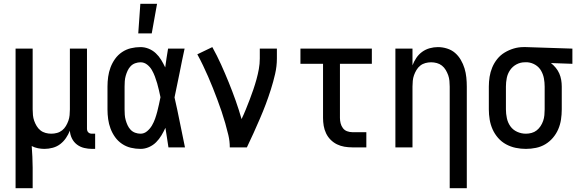

<svg xmlns="http://www.w3.org/2000/svg" viewBox="-20 -776 3040 1011"><path d="M62 215V-520H152V-200Q152 -185 153.5 -169.5Q155 -154 160 -140Q165 -126 173 -112.5Q181 -99 193 -89.5Q205 -80 220 -76Q235 -72 250 -72Q265 -72 280 -76Q295 -80 307 -89.5Q319 -99 327 -112.5Q335 -126 340 -140Q345 -154 346.5 -169.5Q348 -185 348 -200V-520H438V-99Q438 -93 439.5 -88Q441 -83 445 -79Q449 -75 454 -73.5Q459 -72 465 -72H481V8H465Q444 8 423 3Q402 -2 385 -15Q368 -28 358.5 -47.5Q349 -67 348 -88Q340 -68 327.5 -49.5Q315 -31 297.5 -17.5Q280 -4 258 2Q236 8 214 8Q197 8 179.5 4.5Q162 1 147 -7Q149 21 150.5 50Q152 79 152 107V215Z M720 8Q694 8 669 2Q644 -4 622.5 -18.5Q601 -33 586 -54Q571 -75 562 -99Q553 -123 549.5 -148.5Q546 -174 546 -200V-320Q546 -346 549.5 -371.5Q553 -397 562 -421Q571 -445 586 -466Q601 -487 622.5 -501.5Q644 -516 669 -522Q694 -528 720 -528Q742 -528 763 -519.5Q784 -511 800.5 -495.5Q817 -480 828.5 -461Q840 -442 850 -421Q853 -446 857 -470.5Q861 -495 865 -520H952Q938 -456 925.5 -391.5Q913 -327 899 -263Q914 -198 927 -132Q940 -66 954 0H867Q863 -26 859 -52Q855 -78 851 -103Q842 -83 830 -63Q818 -43 802 -27Q786 -11 764.5 -1.5Q743 8 720 8ZM720 -72Q739 -72 754.5 -85Q770 -98 780 -115Q790 -132 796.5 -150.5Q803 -169 808 -188Q813 -207 817 -226Q821 -245 825 -264Q821 -282 817 -300.5Q813 -319 807.5 -337.5Q802 -356 795.5 -373.5Q789 -391 779.5 -407.5Q770 -424 754.5 -436Q739 -448 720 -448Q706 -448 692 -443Q678 -438 668 -427.5Q658 -417 652 -404Q646 -391 642 -377Q638 -363 637 -348.5Q636 -334 636 -320V-200Q636 -186 637 -171.5Q638 -157 642 -143Q646 -129 652 -116Q658 -103 668 -92.5Q678 -82 692 -77Q706 -72 720 -72ZM708 -600 719 -756H807L779 -600Z M1190 0Q1190 -33 1182.5 -64.5Q1175 -96 1166 -127.5Q1157 -159 1146.5 -190Q1136 -221 1124.5 -251.5Q1113 -282 1101 -312.5Q1089 -343 1076 -372.5Q1063 -402 1049 -431.5Q1035 -461 1019 -490L1098 -528Q1123 -483 1144 -436.5Q1165 -390 1184.5 -342Q1204 -294 1221 -246Q1238 -198 1252 -149Q1264 -174 1274.5 -200Q1285 -226 1295 -252Q1305 -278 1314 -304.5Q1323 -331 1330.5 -358Q1338 -385 1343 -412.5Q1348 -440 1348 -468V-520H1438V-468Q1438 -427 1428.5 -386Q1419 -345 1406.5 -305.5Q1394 -266 1379.5 -227.5Q1365 -189 1348.5 -151Q1332 -113 1315 -75Q1298 -37 1280 0Z M1835 0Q1814 0 1793.5 -3.5Q1773 -7 1754.5 -16Q1736 -25 1721 -40Q1706 -55 1697 -74Q1688 -93 1684.5 -113.5Q1681 -134 1681 -155V-440H1562V-520H1938V-440H1770V-155Q1770 -141 1773.5 -127Q1777 -113 1785.5 -101.5Q1794 -90 1807.5 -85Q1821 -80 1835 -80H1909V0Z M2348 215V-320Q2348 -335 2346.5 -350.5Q2345 -366 2340 -380Q2335 -394 2327 -407.5Q2319 -421 2307 -430.5Q2295 -440 2280 -444Q2265 -448 2250 -448Q2235 -448 2220 -444Q2205 -440 2193 -430.5Q2181 -421 2173 -407.5Q2165 -394 2160 -380Q2155 -366 2153.5 -350.5Q2152 -335 2152 -320V0H2062V-520H2152V-432Q2160 -453 2172.5 -471.5Q2185 -490 2203 -503Q2221 -516 2242.5 -522Q2264 -528 2286 -528Q2310 -528 2334 -520.5Q2358 -513 2376 -497.5Q2394 -482 2406.5 -460.5Q2419 -439 2426 -416Q2433 -393 2435.5 -368.5Q2438 -344 2438 -320V215Z M2749 8Q2722 8 2695.5 2.5Q2669 -3 2645 -16Q2621 -29 2603 -49.5Q2585 -70 2574 -94.5Q2563 -119 2558.5 -146Q2554 -173 2554 -200V-320Q2554 -346 2558 -371.5Q2562 -397 2572 -421Q2582 -445 2598.5 -465.5Q2615 -486 2637.5 -499.5Q2660 -513 2685 -520.5Q2710 -528 2736 -528H2750L2994 -520V-440L2881 -444Q2895 -433 2906.5 -419Q2918 -405 2925 -389Q2932 -373 2935 -355.5Q2938 -338 2938 -320V-200Q2938 -173 2934 -146.5Q2930 -120 2919.5 -95.5Q2909 -71 2891.5 -50.5Q2874 -30 2851.5 -16.5Q2829 -3 2802.5 2.5Q2776 8 2749 8ZM2749 -72Q2764 -72 2779 -76Q2794 -80 2806 -89.5Q2818 -99 2826.5 -112Q2835 -125 2840 -139.5Q2845 -154 2846.5 -169.5Q2848 -185 2848 -200V-320Q2848 -342 2844 -363.5Q2840 -385 2829 -404Q2818 -423 2799 -434.5Q2780 -446 2758 -448H2743Q2720 -448 2699.5 -437Q2679 -426 2666 -407Q2653 -388 2648.5 -365.5Q2644 -343 2644 -320V-200Q2644 -177 2649 -153.5Q2654 -130 2667.5 -111Q2681 -92 2703 -82Q2725 -72 2749 -72Z"/></svg>

Font: Iosevka Term Medium
Style: Regular
Weight: 500
Monospace: yes
Designer: Belleve Invis
Foundry: Belleve Invis
Version: Version 26.3.1